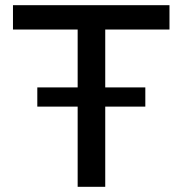

<svg xmlns="http://www.w3.org/2000/svg" viewBox="-20 -720 703 740"><path d="M123.8 -309.1V-383.1H540.1V-309.1ZM279.3 0V-606.2H30V-700H633.2V-606.2H385.6V0Z"/></svg>

Font: REM Medium
Style: Regular
Weight: 500
Designer: Octavio Pardo
Foundry: Ashler Design
Version: Version 1.005;gftools[0.9.28]